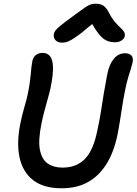

<svg xmlns="http://www.w3.org/2000/svg" viewBox="-20 -998 734 1031"><path d="M311 13Q214 13 158 -30.5Q102 -74 85 -152.5Q68 -231 90 -338Q98 -379 110 -419.5Q122 -460 128 -488Q137 -531 140.5 -558.5Q144 -586 145.5 -603.5Q147 -621 148.5 -635Q150 -649 153 -667Q158 -691 172.5 -702.5Q187 -714 209 -714Q234 -714 248.5 -696.5Q263 -679 264.5 -638.5Q266 -598 252 -528Q246 -501 236.5 -467.5Q227 -434 218 -400Q209 -366 203 -336Q184 -244 194.5 -192.5Q205 -141 237 -119.5Q269 -98 316 -98Q391 -98 436.5 -145Q482 -192 503 -299Q516 -359 523 -405.5Q530 -452 537.5 -497Q545 -542 556 -599Q566 -651 590.5 -681.5Q615 -712 652 -712Q674 -712 685.5 -700Q697 -688 692 -663Q688 -645 682.5 -627.5Q677 -610 669 -584.5Q661 -559 652 -515Q641 -460 632.5 -402.5Q624 -345 613 -285Q595 -190 555.5 -123.5Q516 -57 455.5 -22Q395 13 311 13ZM313 -769Q298 -769 287.5 -775Q277 -781 272 -791.5Q267 -802 269 -814Q270 -823 276.5 -832.5Q283 -842 304 -859.5Q325 -877 369 -909Q404 -934 424 -949Q444 -964 459 -971Q474 -978 494 -978Q520 -978 536 -967Q552 -956 566 -928Q582 -897 598.5 -878.5Q615 -860 627 -849Q639 -838 645.5 -828Q652 -818 650 -803Q646 -789 631.5 -780Q617 -771 598 -771Q572 -771 551.5 -780.5Q531 -790 510 -816Q494 -836 475 -869Q440 -839 417 -821Q384 -796 365 -785Q346 -774 334.5 -771.5Q323 -769 313 -769Z"/></svg>

Font: Shantell Sans Light Medium
Style: Italic
Weight: 500
Italic angle: -11°
Version: Version 1.011;[c5ecc13dd]